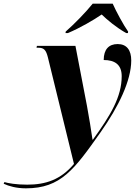

<svg xmlns="http://www.w3.org/2000/svg" viewBox="-183 -786 752 1046"><path d="M175 -614 174 -606H187C252 -633 329 -678 371 -707C402 -677 447 -639 504 -606H514L515 -614C490 -649 449 -725 431 -766H322C284 -719 225 -658 175 -614ZM-42 240C149 240 222 137 366 -67C463 -205 532 -347 532 -457C532 -512 508 -546 458 -546C410 -546 382 -517 382 -459C440 -459 480 -436 480 -371C480 -259 420 -159 323 -25H321C315 -68 301 -156 291 -208L228 -536H18L16 -526H26C57 -526 68 -513 78 -473L220 107C148 193 66 220 -35 220C-96 220 -139 212 -159 206L-163 215C-135 228 -94 240 -42 240Z"/></svg>

Font: Noto Serif Display
Style: Bold Italic
Weight: 700
Italic angle: -12°
Designer: Monotype Design Team
Foundry: Monotype Imaging Inc.
Version: Version 2.009